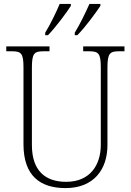

<svg xmlns="http://www.w3.org/2000/svg" viewBox="-20 -951 670 981"><path d="M362 -784V-771H375C415 -811 470 -886 493 -921V-931H437C417 -886 390 -830 362 -784ZM211 -784V-771H225C264 -811 320 -886 342 -921V-931H285C266 -886 239 -830 211 -784ZM315 10C459 10 529 -85 529 -210V-605C529 -679 541 -689 589 -689H616V-714H405V-689H435C483 -689 495 -679 495 -606V-211C495 -110 442 -22 318 -22C211 -22 143 -79 143 -210V-605C143 -679 155 -689 203 -689H233V-714H12V-689H40C88 -689 100 -679 100 -607V-214C100 -53 185 10 315 10Z"/></svg>

Font: Noto Serif Thai SemiCondensed ExtraLight
Style: Regular
Weight: 200
Width: 4
Designer: Monotype Design Team
Foundry: Monotype Imaging Inc.
Version: Version 2.002